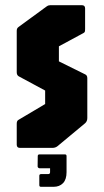

<svg xmlns="http://www.w3.org/2000/svg" viewBox="-20 -570 401 740"><path d="M57 0Q44.5 0 44.5 -12.5V-93.5Q44.5 -105 52 -108.5L154 -169V-221L52 -276Q44.5 -280.5 44.5 -291.5V-451Q44.5 -456.5 46.2 -460Q48 -463.5 51.5 -466L158 -544Q163.5 -548 167 -549Q170.5 -550 174 -550H295.5Q308 -550 308 -537.5V-459Q308 -450.5 306.8 -447.5Q305.5 -444.5 301.5 -442.5L207 -391.5V-333.5L308 -283.5Q316.5 -280 316.5 -268.5V-115Q316.5 -102.5 308 -95L201.5 -6.5Q193.5 0 181.5 0ZM138 150Q131.5 150 131.5 143.5V107.5Q131.5 101 138 101H165Q173 101 173 94V78.5H131.5Q125 76.5 125 71L125.5 31.5Q125.5 25 132.5 25H230Q236.5 25 236.5 31.5V93.5Q236.5 122 222.8 136Q209 150 186.5 150Z"/></svg>

Font: Jaro
Style: Regular
Weight: 400
Designer: Agyei Archer, Celine Hurka, Mirko Velimirović
Version: Version 1.000